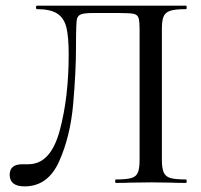

<svg xmlns="http://www.w3.org/2000/svg" viewBox="-20 -645 710 677"><path d="M66.9 12.2Q14.2 12.2 14.2 -28.8Q14.2 -65.9 59.1 -65.9H80.1Q158.2 -65.9 190.2 -183.3Q222.2 -300.8 222.2 -453.1Q222.2 -515.1 214.1 -548.1Q206.1 -581.1 182.1 -596.9Q158.2 -612.8 109.9 -612.8Q106.9 -612.8 106.9 -618.9Q106.9 -625 109.9 -625H636.2Q638.2 -625 638.2 -618.9Q638.2 -612.8 636.2 -612.8Q599.1 -612.8 581.5 -607.4Q564 -602.1 557.4 -588.1Q550.8 -574.2 550.8 -543.9V-81.1Q550.8 -51.3 557.4 -36.6Q564 -22 581.5 -17.1Q599.1 -12.2 636.2 -12.2Q638.2 -12.2 638.2 -6.1Q638.2 0 636.2 0Q603 0 584 -1L515.1 -2L439 -1Q420.9 0 388.2 0Q386.2 0 386.2 -6.1Q386.2 -12.2 388.2 -12.2Q425.3 -12.2 442.6 -17.1Q460 -22 466.1 -36.4Q472.2 -50.8 472.2 -81.1V-537.1Q472.2 -571.3 468.5 -582Q464.8 -592.8 452.4 -595.9Q439.9 -599.1 401.9 -599.1H308.1Q279.3 -599.1 267.1 -595Q254.9 -590.8 251.5 -578.9Q248 -566.9 248 -479.5Q248 -392.1 238 -278.1Q228 -164.1 188.5 -75.9Q148.9 12.2 66.9 12.2Z"/></svg>

Font: Cormorant-Medium
Style: Regular
Weight: 500
Designer: Christian Thalmann (Catharsis Fonts)
Version: Version 3.000